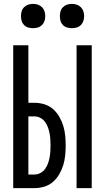

<svg xmlns="http://www.w3.org/2000/svg" viewBox="-20 -968 540 988"><path d="M374 0V-735H452V0ZM48 0V-735H126V-439H158Q183 -439 208 -431.5Q233 -424 252.5 -407Q272 -390 285 -367.5Q298 -345 305.5 -320.5Q313 -296 315.5 -270.5Q318 -245 318 -220Q318 -194 315.5 -168.5Q313 -143 305.5 -118.5Q298 -94 285 -71.5Q272 -49 252.5 -32Q233 -15 208 -7.5Q183 0 158 0ZM126 -70H158Q173 -70 187.5 -77.5Q202 -85 211.5 -98Q221 -111 226.5 -126Q232 -141 235 -156.5Q238 -172 239 -188Q240 -204 240 -220Q240 -235 239 -251Q238 -267 235 -282.5Q232 -298 226.5 -313Q221 -328 211.5 -341Q202 -354 187.5 -361.5Q173 -369 158 -369H126ZM350 -823Q337 -823 325 -826.5Q313 -830 304 -839Q295 -848 291.5 -860Q288 -872 288 -885Q288 -898 291.5 -910Q295 -922 304 -931Q313 -940 325 -944Q337 -948 350 -948Q363 -948 375 -944Q387 -940 396 -931Q405 -922 409 -910Q413 -898 413 -885Q413 -872 409 -860Q405 -848 396 -839Q387 -830 375 -826.5Q363 -823 350 -823ZM150 -823Q137 -823 125 -826.5Q113 -830 104 -839Q95 -848 91.5 -860Q88 -872 88 -885Q88 -898 91.5 -910Q95 -922 104 -931Q113 -940 125 -944Q137 -948 150 -948Q163 -948 175 -944Q187 -940 196 -931Q205 -922 209 -910Q213 -898 213 -885Q213 -872 209 -860Q205 -848 196 -839Q187 -830 175 -826.5Q163 -823 150 -823Z"/></svg>

Font: Iosevka SS18
Style: Regular
Weight: 400
Monospace: yes
Designer: Belleve Invis
Foundry: Belleve Invis
Version: Version 25.1.1; ttfautohint (v1.8.4)